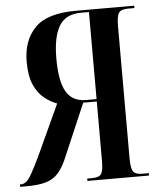

<svg xmlns="http://www.w3.org/2000/svg" viewBox="-56 -759 669 804"><g transform="rotate(-5 279.0 -357.0)"><path d="M-4 0V-10H1Q12 -10 22.5 -18Q33 -26 47.5 -51.5Q62 -77 87 -130L181 -334Q154 -344 128 -364.5Q102 -385 85.5 -422Q69 -459 69 -519Q69 -608 120 -661Q171 -714 292 -714H538V-704H511Q482 -704 472.5 -690.5Q463 -677 463 -635V-79Q463 -37 472.5 -23.5Q482 -10 511 -10H538V0H279V-10H300Q329 -10 338 -23.5Q347 -37 347 -79V-328H290L190 -95Q173 -58 153 -37.5Q133 -17 102.5 -8.5Q72 0 24 0ZM303 -338H347V-704H314Q249 -704 221.5 -658.5Q194 -613 194 -522Q194 -427 219.5 -382.5Q245 -338 303 -338Z"/></g></svg>

Font: Noto Serif Display ExtraCondensed SemiBold
Style: Regular
Weight: 600
Width: 2
Designer: Monotype Design Team
Foundry: Monotype Imaging Inc.
Version: Version 2.009